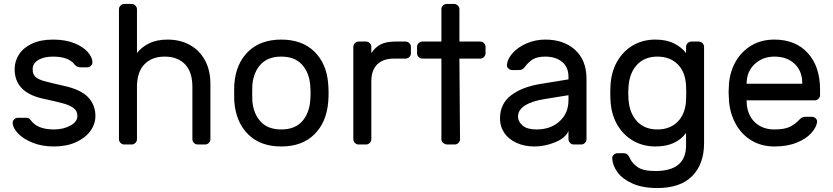

<svg xmlns="http://www.w3.org/2000/svg" viewBox="-20 -730 4209 970"><path d="M54 -380Q54 -421 76 -455Q98 -489 141.5 -509.5Q185 -530 248 -530Q310 -530 355 -512Q400 -494 423.5 -467Q447 -440 447 -415Q447 -405 439 -397.5Q431 -390 420 -390H387Q368 -390 357 -404Q326 -444 248 -444Q202 -444 173.5 -427Q145 -410 145 -380Q145 -355 159 -342Q173 -329 201 -321Q229 -313 300 -297Q388 -278 425 -239Q462 -200 462 -144Q462 -103 436.5 -68Q411 -33 363.5 -11.5Q316 10 253 10Q191 10 143.5 -9.5Q96 -29 70 -57Q44 -85 44 -110Q44 -120 52 -127.5Q60 -135 71 -135H107Q116 -135 123 -133Q130 -131 136 -122Q169 -76 253 -76Q300 -76 335.5 -95.5Q371 -115 371 -144Q371 -168 353.5 -182.5Q336 -197 303 -206.5Q270 -216 200 -231Q54 -262 54 -380Z M1016 0H979Q968 0 960 -8Q952 -16 952 -27V-291Q952 -366 915 -405Q878 -444 812 -444Q747 -444 709.5 -405Q672 -366 672 -291V-27Q672 -16 664 -8Q656 0 645 0H608Q597 0 589 -8Q581 -16 581 -27V-683Q581 -694 589 -702Q597 -710 608 -710H645Q656 -710 664 -702Q672 -694 672 -683V-462Q694 -491 732.5 -510.5Q771 -530 827 -530Q890 -530 939 -503Q988 -476 1015.5 -425.5Q1043 -375 1043 -306V-27Q1043 -16 1035 -8Q1027 0 1016 0Z M1640 -259Q1640 -235 1638 -213Q1629 -111 1567.5 -50.5Q1506 10 1401 10Q1296 10 1234.5 -50.5Q1173 -111 1164 -213Q1163 -224 1163 -259Q1163 -296 1164 -307Q1172 -409 1234 -469.5Q1296 -530 1401 -530Q1506 -530 1568 -469.5Q1630 -409 1638 -307Q1640 -285 1640 -259ZM1401 -444Q1334 -444 1297.5 -405Q1261 -366 1255 -302Q1254 -290 1254 -259Q1254 -229 1255 -218Q1261 -154 1297.5 -115Q1334 -76 1401 -76Q1468 -76 1504.5 -115Q1541 -154 1547 -218Q1549 -240 1549 -259Q1549 -278 1547 -302Q1541 -366 1504.5 -405Q1468 -444 1401 -444Z M2056 -493V-461Q2056 -450 2048 -442Q2040 -434 2029 -434H1971Q1915 -434 1885.5 -404.5Q1856 -375 1856 -319V-27Q1856 -16 1848 -8Q1840 0 1829 0H1792Q1781 0 1773 -8Q1765 -16 1765 -27V-493Q1765 -504 1773 -512Q1781 -520 1792 -520H1829Q1840 -520 1848 -512Q1856 -504 1856 -493V-462Q1876 -492 1904 -506Q1932 -520 1977 -520H2029Q2040 -520 2048 -512Q2056 -504 2056 -493Z M2210 -26Q2210 -15 2219.5 -7.5Q2229 0 2240 0H2277Q2288 0 2296 -8Q2304 -16 2304 -27L2301 -434H2406Q2417 -434 2425 -442Q2433 -450 2433 -461V-493Q2433 -504 2425 -512Q2417 -520 2406 -520H2301V-683Q2301 -694 2293 -702Q2285 -710 2274 -710H2237Q2226 -710 2218 -702Q2210 -694 2210 -683V-520H2114Q2103 -520 2095 -512Q2087 -504 2087 -493V-461Q2087 -450 2095 -442Q2103 -434 2114 -434H2210Z M2852 -329V-342Q2852 -391 2819.5 -417.5Q2787 -444 2735 -444Q2695 -444 2672.5 -430.5Q2650 -417 2630 -390Q2624 -382 2617 -379Q2610 -376 2598 -376H2568Q2557 -376 2548.5 -384Q2540 -392 2541 -403Q2544 -433 2570.5 -462.5Q2597 -492 2641 -511Q2685 -530 2735 -530Q2828 -530 2885.5 -478Q2943 -426 2943 -332V-27Q2943 -16 2935 -8Q2927 0 2916 0H2879Q2868 0 2860 -8Q2852 -16 2852 -27V-68Q2836 -32 2784 -11Q2732 10 2680 10Q2629 10 2589 -8.5Q2549 -27 2527.5 -59Q2506 -91 2506 -131Q2506 -206 2562 -248.5Q2618 -291 2711 -306ZM2852 -249 2734 -230Q2669 -220 2633 -197.5Q2597 -175 2597 -141Q2597 -116 2620 -96Q2643 -76 2690 -76Q2762 -76 2807 -117Q2852 -158 2852 -224Z M3446 -462V-493Q3446 -504 3454 -512Q3462 -520 3473 -520H3510Q3521 -520 3529 -512Q3537 -504 3537 -493V-7Q3537 99 3477 159.5Q3417 220 3301 220Q3226 220 3175 197Q3124 174 3099.5 140Q3075 106 3073 71Q3072 60 3080.5 52Q3089 44 3100 44H3130Q3142 44 3149 50Q3156 56 3163 71Q3173 94 3201 114Q3229 134 3291 134Q3446 134 3446 5V-58Q3395 10 3291 10Q3229 10 3178.5 -19Q3128 -48 3097.5 -101.5Q3067 -155 3064 -227L3063 -260L3064 -293Q3067 -365 3097.5 -418.5Q3128 -472 3178 -501Q3228 -530 3291 -530Q3347 -530 3385.5 -510.5Q3424 -491 3446 -462ZM3155 -288 3154 -260 3155 -232Q3159 -160 3197.5 -118Q3236 -76 3301 -76Q3365 -76 3404 -115.5Q3443 -155 3446 -224Q3447 -234 3447 -260Q3447 -286 3446 -296Q3443 -366 3404 -405Q3365 -444 3301 -444Q3236 -444 3197.5 -402Q3159 -360 3155 -288Z M4123 -277V-250Q4123 -239 4115 -231Q4107 -223 4096 -223H3752V-217Q3754 -151 3792.5 -113.5Q3831 -76 3892 -76Q3942 -76 3969.5 -89Q3997 -102 4019 -126Q4027 -134 4033.5 -137Q4040 -140 4051 -140H4081Q4093 -140 4101 -132Q4109 -124 4108 -113Q4104 -86 4078.5 -57.5Q4053 -29 4005.5 -9.5Q3958 10 3892 10Q3828 10 3778 -19.5Q3728 -49 3698.5 -101Q3669 -153 3663 -218Q3661 -248 3661 -264Q3661 -280 3663 -310Q3669 -372 3698.5 -422Q3728 -472 3777.5 -501Q3827 -530 3892 -530Q3999 -530 4061 -462Q4123 -394 4123 -277ZM4033 -307V-310Q4033 -371 3994.5 -407.5Q3956 -444 3892 -444Q3834 -444 3793.5 -407Q3753 -370 3752 -310V-307Z"/></svg>

Font: Contemporary
Style: Regular
Weight: 400
Designer: Victor Tran
Foundry: Victor Tran
Version: Version 1.100